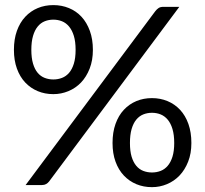

<svg xmlns="http://www.w3.org/2000/svg" viewBox="-20 -744 826 772"><path d="M194.5 -365.5Q160.5 -365.5 131.8 -377.5Q103 -389.5 81.5 -412.2Q60 -435 48 -468.2Q36 -501.5 36 -543.5Q36 -586.5 48 -620Q60 -653.5 81.5 -676.5Q103 -699.5 131.8 -711.5Q160.5 -723.5 194.5 -723.5Q228 -723.5 257.2 -711.5Q286.5 -699.5 307.8 -676.5Q329 -653.5 341.2 -620Q353.5 -586.5 353.5 -543.5Q353.5 -501.5 340.5 -468.2Q327.5 -435 305.8 -412.2Q284 -389.5 255 -377.5Q226 -365.5 194.5 -365.5ZM194.5 -665Q176 -665 159.8 -658.5Q143.5 -652 131.5 -637.2Q119.5 -622.5 112.8 -599.5Q106 -576.5 106 -543.5Q106 -511 112.8 -488.2Q119.5 -465.5 131.5 -451.2Q143.5 -437 159.8 -430.8Q176 -424.5 194.5 -424.5Q213 -424.5 229.2 -430.8Q245.5 -437 257.8 -451.2Q270 -465.5 277 -488.2Q284 -511 284 -543.5Q284 -576.5 277 -599.5Q270 -622.5 257.8 -637.2Q245.5 -652 229.2 -658.5Q213 -665 194.5 -665ZM604 -698.5Q610.5 -707 617.8 -711.8Q625 -716.5 637 -716.5H701L177.5 -14.5Q172.5 -8 165.5 -4Q158.5 0 149 0H83ZM591 8.5Q557 8.5 528.2 -3.5Q499.5 -15.5 478 -38.2Q456.5 -61 444.5 -94Q432.5 -127 432.5 -169Q432.5 -212 444.5 -245.8Q456.5 -279.5 478 -302.5Q499.5 -325.5 528.2 -337.5Q557 -349.5 591 -349.5Q624.5 -349.5 653.5 -337.5Q682.5 -325.5 704 -302.5Q725.5 -279.5 737.5 -245.8Q749.5 -212 749.5 -169Q749.5 -127 736.5 -94Q723.5 -61 701.8 -38.2Q680 -15.5 651.2 -3.5Q622.5 8.5 591 8.5ZM591 -290.5Q572.5 -290.5 556.2 -284Q540 -277.5 528 -263Q516 -248.5 509.2 -225.2Q502.5 -202 502.5 -169Q502.5 -136.5 509.2 -114Q516 -91.5 528 -77.2Q540 -63 556.2 -56.8Q572.5 -50.5 591 -50.5Q609.5 -50.5 625.8 -56.8Q642 -63 654.2 -77.2Q666.5 -91.5 673.5 -114Q680.5 -136.5 680.5 -169Q680.5 -202 673.5 -225.2Q666.5 -248.5 654.2 -263Q642 -277.5 625.8 -284Q609.5 -290.5 591 -290.5Z"/></svg>

Font: LatoCHI
Style: Regular
Weight: 400
Designer: Lukasz Dziedzic
Foundry: tyPoland Lukasz Dziedzic
Version: Version 1.104